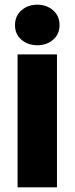

<svg xmlns="http://www.w3.org/2000/svg" viewBox="-20 -799 318 819"><path d="M223 0H55V-567H223ZM44 -692Q44 -731 71.5 -755Q99 -779 139 -779Q179 -779 206.5 -755Q234 -731 234 -692Q234 -653 206.5 -629.5Q179 -606 139 -606Q99 -606 71.5 -629.5Q44 -653 44 -692Z"/></svg>

Font: Open Sauce One Black
Style: Regular
Weight: 900
Designer: Alfredo Marco Pradil
Foundry: Creative Sauce Fz LLC
Version: Version 1.477